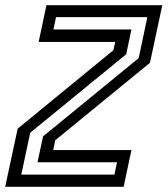

<svg xmlns="http://www.w3.org/2000/svg" viewBox="-42 -720 646 740"><path d="M40 -47H399L409 -94.5H102.5L124 -194.5L492.5 -496L526 -654H174L164 -606.5H464.5L444.5 -511L74.5 -208.5ZM-22 0 26 -224 395 -526.5 402 -558.5H107L137 -700H583.5L536 -478L171 -179.5L163 -141.5H464.5L434.5 0Z"/></svg>

Font: Tourney Medium
Style: Italic
Weight: 500
Italic angle: -12°
Version: Version 1.015